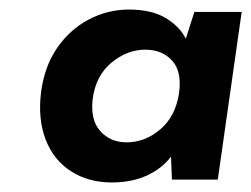

<svg xmlns="http://www.w3.org/2000/svg" viewBox="-20 -730 526 402"><path d="M214 -348Q165 -348 128.5 -371.5Q92 -395 75.5 -438Q59 -481 66 -537Q73 -591 99.5 -629.5Q126 -668 165.5 -689Q205 -710 250 -710Q297 -710 326.5 -692.5Q356 -675 369 -649L387 -705H486L436 -354H340L338 -402Q319 -377 287.5 -362.5Q256 -348 214 -348ZM245 -432Q284 -432 316 -459.5Q348 -487 355 -536Q361 -581 340 -603.5Q319 -626 284 -626Q246 -626 213 -598.5Q180 -571 174 -522Q169 -479 190 -455.5Q211 -432 245 -432Z"/></svg>

Font: Host Grotesk Black
Style: Italic
Weight: 900
Italic angle: -8°
Designer: Doğukan Karapınar based on Poppins by Indian Type Foundry, Jonny Pinhorn
Foundry: Element Type
Version: Version 1.000; ttfautohint (v1.8.4.7-5d5b);gftools[0.9.33]